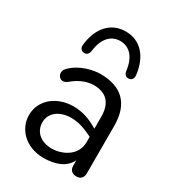

<svg xmlns="http://www.w3.org/2000/svg" viewBox="-182 -847 868 959"><g transform="rotate(30 252.0 -367.5)"><path d="M217 9C283 9 341 -10 367 -63V-31C367 -7 382 7 407 7C431 7 445 -8 445 -32V-306C445 -436 377 -496 259 -497C217 -497 144 -482 96 -434C60 -403 95 -349 136 -382C181 -421 227 -433 259 -432C324 -431 366 -396 366 -314V-245L351 -253C206 -337 51 -267 49 -143C48 -62 114 8 217 9ZM132 -547C146 -546 157 -555 160 -573C169 -650 207 -689 260 -689C313 -689 351 -650 360 -573C363 -555 374 -546 388 -547C404 -547 415 -560 413 -579C402 -680 346 -744 260 -744C174 -744 118 -680 107 -579C105 -560 116 -547 132 -547ZM125 -144C125 -222 227 -265 344 -208L366 -198V-168C366 -83 282 -52 231 -52C165 -52 125 -90 125 -144Z"/></g></svg>

Font: SN Pro Book
Style: Regular
Weight: 350
Designer: Tobias Whetton
Foundry: Supernotes
Version: Version 1.003;Glyphs 3.3 (3324)